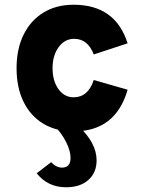

<svg xmlns="http://www.w3.org/2000/svg" viewBox="-20 -543 609 811"><path d="M291 12Q217 12 163 -20.5Q109 -53 79.5 -113Q50 -173 50 -255Q50 -336.5 79.8 -396.8Q109.5 -457 163.8 -490Q218 -523 291 -523Q467.5 -523 519 -360L376 -313Q351 -379 293 -379Q253.5 -379 227.8 -344Q202 -309 202 -255Q202 -201 227 -166.5Q252 -132 291 -132Q352 -132 376 -205L519 -164Q468.5 12 291 12ZM259 248Q182 248 135 189L196 142Q217.5 165 242 165Q278 165 278 124Q278 94.5 259.5 57.5Q241 20.5 211 -10H312Q388 61.5 388 134Q388 186.5 353.2 217.2Q318.5 248 259 248Z"/></svg>

Font: Overpass Black
Style: Regular
Weight: 900
Designer: Delve Withrington, Dave Bailey, Thomas Jockin
Foundry: Delve Fonts LLC
Version: Version 4.000; ttfautohint (v1.8.3)